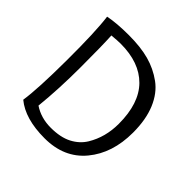

<svg xmlns="http://www.w3.org/2000/svg" viewBox="-177 -826 989 989"><g transform="rotate(45 317.5 -331.5)"><path d="M66 -53Q80 -144 81 -354Q82 -564 69 -661Q129 -673 215.5 -673Q302 -673 364 -656Q426 -639 477.5 -601.5Q529 -564 557.5 -496Q586 -428 586 -333Q586 -183 506 -86.5Q426 10 284 10Q142 10 66 -53ZM153 -608Q157 -539 157 -381Q157 -223 143 -87Q197 -51 268 -51Q339 -51 385 -75Q431 -99 456 -140Q502 -216 502 -313Q502 -462 428 -537Q354 -612 217 -612Q195 -612 153 -608Z"/></g></svg>

Font: Overlock
Style: Regular
Weight: 400
Designer: Dario Muhafara
Foundry: Dario Manuel Muhafara
Version: Version 1.002